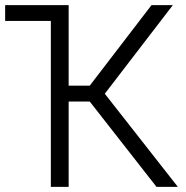

<svg xmlns="http://www.w3.org/2000/svg" viewBox="-22 -727 725 747"><path d="M245.1 -393.6H327.1L567.4 -707H650.4L385.7 -362.3L669.9 0H586.9L327.1 -332H245.1V0H175.8V-645.5H-2V-707H245.1Z"/></svg>

Font: Pretendard Std Light
Style: Regular
Weight: 300
Designer: Base glyphs from Inter by Rasmus Andersson; Hangeul glyphs from Noto Sans CJK(Source Han Sans) by Jang Soo-young and Kan
Foundry: Kil Hyung-jin
Version: Version 1.309